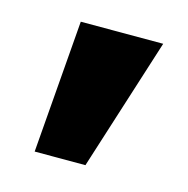

<svg xmlns="http://www.w3.org/2000/svg" viewBox="-54 -753 361 369"><g transform="rotate(15 126.0 -568.0)"><path d="M44 -436 65 -700H229L145 -436Z"/></g></svg>

Font: Lexend Deca
Style: Bold
Weight: 700
Designer: Bonnie Shaver-Troup, Thomas Jockin
Foundry: Lexend
Version: Version 1.008; ttfautohint (v1.8.4.7-5d5b)